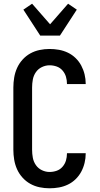

<svg xmlns="http://www.w3.org/2000/svg" viewBox="-20 -1007 540 1035"><path d="M247 8Q220 8 193.5 2.5Q167 -3 143.5 -16Q120 -29 101.5 -49.5Q83 -70 72 -94.5Q61 -119 56.5 -146Q52 -173 52 -200V-535Q52 -562 56.5 -589Q61 -616 72 -640.5Q83 -665 101.5 -685.5Q120 -706 143.5 -719Q167 -732 193.5 -737.5Q220 -743 247 -743Q273 -743 298 -738.5Q323 -734 346 -723Q369 -712 387.5 -694Q406 -676 418 -653.5Q430 -631 436 -606Q442 -581 442 -556V-554H341V-555Q341 -575 335.5 -593.5Q330 -612 317 -627Q304 -642 285.5 -648.5Q267 -655 247 -655Q226 -655 206 -645.5Q186 -636 173.5 -618Q161 -600 157 -578.5Q153 -557 153 -535V-200Q153 -178 157 -156.5Q161 -135 173.5 -117Q186 -99 206 -89.5Q226 -80 247 -80Q267 -80 285.5 -86.5Q304 -93 317 -108Q330 -123 335.5 -141.5Q341 -160 341 -180V-181H442V-179Q442 -154 436 -129Q430 -104 418 -81.5Q406 -59 387.5 -41Q369 -23 346 -12Q323 -1 298 3.5Q273 8 247 8ZM197 -815 106 -955 153 -987 250 -876 347 -987 394 -955 303 -815Z"/></svg>

Font: Iosevka Curly Semibold
Style: Regular
Weight: 600
Monospace: yes
Designer: Belleve Invis
Foundry: Belleve Invis
Version: Version 22.1.2; ttfautohint (v1.8.4)